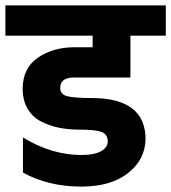

<svg xmlns="http://www.w3.org/2000/svg" viewBox="-50 -691 634 711"><path d="M433 -559V-407H432L433 -404H224Q173 -404 173 -365Q173 -341 200 -334.5Q227 -328 289 -328Q489 -328 489 -175Q487 -99 423.5 -49.5Q360 0 251 0Q129 0 35 -52V-182Q141 -117 252 -117Q299 -117 324 -131Q349 -145 349 -167Q349 -194 326 -202.5Q303 -211 243 -211Q203 -211 168.5 -218Q134 -225 102.5 -241Q71 -257 52.5 -288Q34 -319 34 -362Q34 -439 90.5 -477.5Q147 -516 225 -516H293V-559H-30V-671H564V-559Z"/></svg>

Font: Hind Bold
Style: Regular
Weight: 700
Designer: Manushi Parikh, Satya Rajpurohit
Foundry: Indian Type Foundry
Version: Version 1.201;PS 1.0;hotconv 1.0.78;makeotf.lib2.5.61930; tt